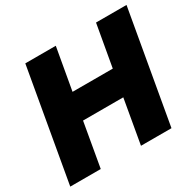

<svg xmlns="http://www.w3.org/2000/svg" viewBox="-153 -885 1081 1058"><g transform="rotate(-30 387.0 -356.0)"><path d="M649 0H455L504 -280H248L199 0H5L130 -712H324L277 -446H533L580 -712H774Z"/></g></svg>

Font: Creato Display Black
Style: Italic
Weight: 900
Italic angle: -10°
Version: Version 1.000